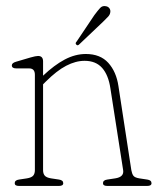

<svg xmlns="http://www.w3.org/2000/svg" viewBox="-20 -613 520 633"><path d="M122 -410.5V-363.5Q159 -398.5 193.5 -416.8Q228 -435 263 -435Q310.5 -435 337 -405.8Q363.5 -376.5 370.5 -329L413 -52Q415 -40.5 419.5 -34Q424 -27.5 439 -25L465.5 -21Q479.5 -19 479.5 -9Q479.5 0 465.5 0H333.5Q319.5 0 319.5 -9Q319.5 -19 333.5 -21L360 -25Q389.5 -29.5 386 -52L344 -321.5Q337.5 -365.5 316.8 -389Q296 -412.5 259 -412.5Q229.5 -412.5 198.2 -396.2Q167 -380 130.5 -343.5L122 -335V-52Q122 -40.5 127.5 -34Q133 -27.5 148 -25L174.5 -21Q188.5 -19 188.5 -9Q188.5 0 174.5 0H42.5Q28.5 0 28.5 -9Q28.5 -19 42.5 -21L69 -25Q84 -27.5 89.5 -34Q95 -40.5 95 -52V-366.5Q95 -387.5 76 -387.5H33.5Q19 -387.5 19 -397.5Q19 -405.5 33 -409.5L80.5 -423.5Q98 -428.5 105.5 -428.5Q122 -428.5 122 -410.5ZM291 -563Q302.5 -578.5 310.2 -586.8Q318 -595 329 -592.5Q336.5 -591.5 340.8 -585.5Q345 -579.5 343.5 -572Q342.5 -564 335.2 -556.8Q328 -549.5 319.5 -541L241 -466.5Q236 -461.5 232 -465.5Q226.5 -470 233 -476.5Z"/></svg>

Font: Fraunces 144pt S100 Thin
Style: Regular
Weight: 100
Version: Version 1.000; ttfautohint (v1.8.3)